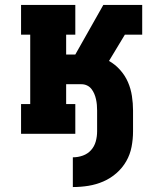

<svg xmlns="http://www.w3.org/2000/svg" viewBox="-20 -540 640 775"><path d="M274 215V95Q295 95 314.5 88Q334 81 347.5 66Q361 51 366.5 31Q372 11 372 -10V-94Q372 -106 371 -117Q370 -128 367.5 -139.5Q365 -151 360.5 -161.5Q356 -172 349 -181Q342 -190 331.5 -195Q321 -200 309 -200H247V-120H284V0H65V-120H102V-400H65V-520H284V-400H247V-320H284L397 -520H554V-400H484L420 -294Q445 -280 465 -257.5Q485 -235 496.5 -208.5Q508 -182 512.5 -152.5Q517 -123 517 -94V-10Q517 22 511 53Q505 84 489.5 111Q474 138 450 159Q426 180 397 192.5Q368 205 337 210Q306 215 274 215Z"/></svg>

Font: Iosevka Etoile Heavy
Style: Regular
Weight: 900
Designer: Belleve Invis
Foundry: Belleve Invis
Version: Version 22.1.2; ttfautohint (v1.8.4)